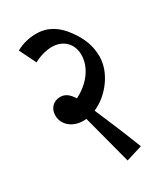

<svg xmlns="http://www.w3.org/2000/svg" viewBox="-171 -707 731 837"><g transform="rotate(-30 195.0 -289.0)"><path d="M219 50 300 25C266 -63 228 -152 203 -210C278 -242 340 -325 340 -404C340 -455 324 -501 287 -551C253 -598 209 -628 150 -628C115 -628 80 -620 48 -602L89 -519C121 -536 153 -544 180 -544C238 -544 275 -504 275 -451C275 -382 224 -325 163 -295C146 -322 129 -337 102 -337C68 -337 44 -312 44 -277C44 -230 85 -196 138 -196C143 -196 148 -196 154 -197Z"/></g></svg>

Font: Noto Serif Devanagari ExtraCondensed
Style: Regular
Weight: 400
Width: 2
Designer: Universal Thirst, Indian Type Foundry and the Monotype Design Team
Foundry: Monotype Imaging Inc.
Version: Version 2.004